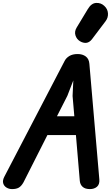

<svg xmlns="http://www.w3.org/2000/svg" viewBox="-41 -1300 762 1320"><path d="M42 0Q20.5 0 3.2 -10.8Q-14 -21.5 -19.2 -40.5Q-24.5 -59.5 -11 -85.5L403 -880.5Q413 -901 435.5 -914.8Q458 -928.5 493 -928.5Q526.5 -928.5 548.8 -911.8Q571 -895 573.5 -861L642 -66Q644.5 -32.5 625.8 -16.2Q607 0 577 0Q544 0 526.8 -15.8Q509.5 -31.5 507.5 -58L481 -371.5H285L120.5 -46.5Q106 -20.5 88.5 -10.2Q71 0 42 0ZM350.5 -500.5H470L458 -640L463 -747L422 -641ZM509 -1016.5Q486 -1030.5 477.8 -1056.8Q469.5 -1083 486 -1110.5L563 -1238Q587 -1278 619.8 -1279.8Q652.5 -1281.5 675.5 -1260Q699 -1239 701.2 -1209Q703.5 -1179 685 -1154.5L592.5 -1032Q574 -1007.5 552.2 -1005.5Q530.5 -1003.5 509 -1016.5Z"/></svg>

Font: Edu VIC WA NT Hand
Style: Regular
Weight: 400
Designer: Tina and Corey Anderson, Eben Sorkin, Mirko Velimirovic
Foundry: Google for Education
Version: Version 1.000